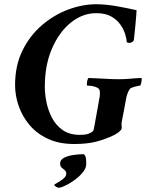

<svg xmlns="http://www.w3.org/2000/svg" viewBox="-20 -671 702 904"><path d="M263 99Q263 81 282 71.5Q301 62 327 58.5Q353 55 375 55Q383 63 384.5 74Q386 85 386 101Q386 119 372.5 137Q359 155 338.5 171Q318 187 296.5 198.5Q275 210 259 213H257Q252 213 244 208.5Q236 204 236 199Q236 197 250 189.5Q264 182 278 170.5Q292 159 292 147Q292 136 285 130.5Q278 125 270.5 118.5Q263 112 263 99ZM433 -651Q478 -651 531 -641.5Q584 -632 623 -623Q623 -619 621.5 -598.5Q620 -578 617.5 -552.5Q615 -527 613 -507Q611 -487 610 -482Q609 -478 603 -473.5Q597 -469 589 -469Q580 -469 577 -473Q576 -487 569.5 -509.5Q563 -532 547 -555Q531 -578 503.5 -593.5Q476 -609 433 -609Q369 -609 314 -565Q259 -521 225 -443Q191 -365 191 -262Q191 -228 199 -189Q207 -150 225.5 -115Q244 -80 276 -58Q308 -36 356 -36Q381 -36 394 -40.5Q407 -45 412 -49Q415 -51 418 -54.5Q421 -58 422 -65Q424 -73 427.5 -94Q431 -115 436 -141.5Q441 -168 445 -191Q445 -192 445 -193Q448 -207 449.5 -216.5Q451 -226 450 -241Q449 -253 436.5 -259Q424 -265 410.5 -266.5Q397 -268 391 -268Q389 -268 389 -276Q389 -284 391.5 -293Q394 -302 397 -304Q432 -303 469 -300.5Q506 -298 540 -298Q569 -298 594 -300.5Q619 -303 647 -304Q648 -294 645 -281Q642 -268 640 -268Q635 -268 619 -264Q603 -260 594 -255Q590 -252 584 -239.5Q578 -227 575 -213Q570 -186 564 -153.5Q558 -121 553 -96Q552 -92 552 -87Q552 -82 553 -77Q553 -69 553 -67Q552 -59 539.5 -49.5Q527 -40 517 -35Q478 -16 435 -4.5Q392 7 329 7Q258 7 205.5 -17.5Q153 -42 119 -82.5Q85 -123 68 -172Q51 -221 51 -270Q51 -362 85.5 -432.5Q120 -503 177 -552Q234 -601 301 -626Q368 -651 433 -651Z"/></svg>

Font: Amiri
Style: Bold Italic
Weight: 700
Italic angle: 10°
Designer: Khaled Hosny
Version: Version 0.113